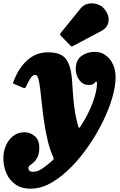

<svg xmlns="http://www.w3.org/2000/svg" viewBox="-93 -853 712 1141"><path d="M434.5 -348Q399.5 -348 378 -378Q356.5 -408 357 -444Q357.5 -496.5 391.8 -520.8Q426 -545 469 -545Q507.5 -545 535.5 -524.2Q563.5 -503.5 578.8 -469.5Q594 -435.5 594 -395Q594 -339.5 573.5 -270.2Q553 -201 517 -128Q481 -55 433.5 14Q386 83 331.2 138.8Q276.5 194.5 219.2 229Q162 263.5 106.5 267.5Q43 272 3.2 246Q-36.5 220 -55 176.5Q-73.5 133 -73 86Q-73 48 -58.2 13Q-43.5 -22 -15.2 -44.5Q13 -67 52.5 -67Q88 -67 114.8 -43Q141.5 -19 140.5 27Q140 61 130 80.8Q120 100.5 107.5 111.5Q95 122.5 85.5 129.5Q76 136.5 76 145Q75.5 168 103.5 168Q131 168 161 146.8Q191 125.5 217.5 102Q225 94.5 226.2 92.2Q227.5 90 223 79.5Q203.5 37 190.8 -16.2Q178 -69.5 169.8 -125.5Q161.5 -181.5 156 -233.2Q150.5 -285 145.8 -324.8Q141 -364.5 135 -385Q132.5 -393 128.8 -400.2Q125 -407.5 113.5 -407.5Q102.5 -407.5 90.2 -391Q78 -374.5 61.5 -337.5Q58.5 -330.5 53.8 -330Q49 -329.5 41.5 -332.5L-8 -354Q-17 -357 -15.2 -361.2Q-13.5 -365.5 -10.5 -374Q19.5 -451.5 71 -496.8Q122.5 -542 190.5 -542Q236.5 -542 262.8 -530.2Q289 -518.5 302.5 -497.5Q316 -476.5 324 -447.5Q333.5 -412 336.2 -360Q339 -308 345 -245Q351 -182 369 -112Q373.5 -94 376.5 -93.2Q379.5 -92.5 388.5 -106.5Q431 -172 457.2 -241Q483.5 -310 483.5 -359Q483.5 -368 480 -368Q475 -368 471.5 -363Q468 -358 460.2 -353Q452.5 -348 434.5 -348ZM527 -800Q557 -763 552 -726Q547 -689 508.5 -668.5L340.5 -579.5Q335 -576 332 -577Q329 -578 325 -582.5L268.5 -640.5Q260 -649.5 269 -658.5L386 -803Q404 -825 430.8 -830.8Q457.5 -836.5 484 -828.2Q510.5 -820 527 -800Z"/></svg>

Font: Besley* Narrow Fatface
Style: Italic
Weight: 900
Width: 4
Italic angle: -13°
Designer: Owen Earl
Foundry: indestructible type*
Version: Version 3.000; ttfautohint (v1.8.3)